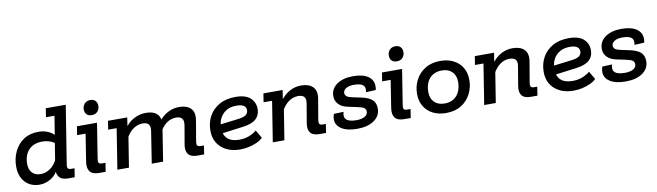

<svg xmlns="http://www.w3.org/2000/svg" viewBox="-36 -1054 5250 1534"><g transform="rotate(-10 2589.5 -287.5)"><path d="M193 10Q146 10 109.5 -11.5Q73 -33 53 -72Q33 -111 33 -164Q33 -231 59.5 -286.5Q86 -342 135.5 -375Q185 -408 256 -408Q298 -408 334 -392.5Q370 -377 389 -351L377 -337L405 -512H336L347 -583H509L434 -112Q430 -88 437 -79.5Q444 -71 464 -71H490L479 0H426Q373 0 352.5 -28Q332 -56 339 -100L342 -121L353 -99Q332 -45 287 -17.5Q242 10 193 10ZM217 -72Q257 -72 294.5 -97.5Q332 -123 355 -175L345 -142L373 -315L374 -294Q356 -309 328 -317.5Q300 -326 274 -326Q225 -326 191.5 -307Q158 -288 140.5 -252.5Q123 -217 123 -170Q123 -124 148 -98Q173 -72 217 -72Z M677 0Q624 0 603 -27Q582 -54 590 -105L625 -328H556L567 -398H730L685 -114Q681 -91 686.5 -81Q692 -71 715 -71H741L730 0ZM700 -465Q673 -465 658.5 -480Q644 -495 644 -521Q644 -548 661 -567Q678 -586 708 -586Q735 -586 749.5 -570.5Q764 -555 764 -529Q764 -501 746.5 -483Q729 -465 700 -465Z M825 0 877 -328H808L819 -398H975L958 -281L950 -307Q980 -357 1028 -382.5Q1076 -408 1126 -408Q1183 -408 1212 -384.5Q1241 -361 1242 -320L1220 -307Q1254 -357 1300 -382.5Q1346 -408 1396 -408Q1459 -408 1491 -376Q1523 -344 1512 -279L1484 -114Q1480 -91 1486 -81Q1492 -71 1515 -71H1540L1529 0H1475Q1422 0 1401 -27Q1380 -54 1389 -105L1415 -257Q1421 -294 1406.5 -311.5Q1392 -329 1358 -329Q1316 -329 1280.5 -303Q1245 -277 1219 -225L1241 -285L1196 0H1104L1144 -257Q1150 -294 1136 -311.5Q1122 -329 1088 -329Q1047 -329 1011.5 -304.5Q976 -280 951 -232L964 -283L919 0Z M1823 11Q1726 11 1668.5 -40.5Q1611 -92 1611 -178Q1611 -242 1639 -294Q1667 -346 1721.5 -377.5Q1776 -409 1855 -409Q1936 -409 1974.5 -373.5Q2013 -338 2013 -284Q2013 -234 1980.5 -204Q1948 -174 1878 -164L1664 -136V-209L1842 -231Q1888 -236 1908 -250Q1928 -264 1928 -290Q1928 -314 1908.5 -326.5Q1889 -339 1851 -339Q1801 -339 1767.5 -318.5Q1734 -298 1717 -265Q1700 -232 1700 -193V-178Q1700 -126 1732 -96.5Q1764 -67 1826 -67Q1873 -67 1909.5 -82Q1946 -97 1968 -117L2006 -51Q1987 -32 1957.5 -18.5Q1928 -5 1893 3Q1858 11 1823 11Z M2086 0 2138 -328H2069L2080 -398H2236L2218 -281L2211 -307Q2245 -357 2290 -382.5Q2335 -408 2387 -408Q2449 -408 2481.5 -376Q2514 -344 2503 -279L2475 -114Q2471 -91 2477 -81Q2483 -71 2506 -71H2529L2518 0H2465Q2412 0 2391.5 -27Q2371 -54 2380 -105L2406 -259Q2412 -296 2397.5 -312.5Q2383 -329 2349 -329Q2308 -329 2273 -304.5Q2238 -280 2212 -232L2226 -288L2180 0Z M2771 11Q2689 11 2643.5 -18Q2598 -47 2598 -96Q2598 -108 2600 -117.5Q2602 -127 2606 -139L2685 -142Q2672 -100 2694.5 -79Q2717 -58 2777 -58Q2816 -58 2842 -72Q2868 -86 2868 -112Q2868 -131 2854 -141.5Q2840 -152 2800 -160L2729 -175Q2678 -185 2652 -212.5Q2626 -240 2626 -278Q2626 -338 2676 -373.5Q2726 -409 2807 -409Q2887 -409 2929.5 -380Q2972 -351 2972 -300Q2972 -292 2971.5 -285Q2971 -278 2969 -269L2889 -265Q2898 -304 2877.5 -322Q2857 -340 2802 -340Q2763 -340 2739.5 -325.5Q2716 -311 2716 -289Q2716 -271 2730 -260.5Q2744 -250 2776 -244L2846 -229Q2906 -216 2932.5 -191Q2959 -166 2959 -121Q2959 -61 2907.5 -25Q2856 11 2771 11Z M3152 0Q3099 0 3078 -27Q3057 -54 3065 -105L3100 -328H3031L3042 -398H3205L3160 -114Q3156 -91 3161.5 -81Q3167 -71 3190 -71H3216L3205 0ZM3175 -465Q3148 -465 3133.5 -480Q3119 -495 3119 -521Q3119 -548 3136 -567Q3153 -586 3183 -586Q3210 -586 3224.5 -570.5Q3239 -555 3239 -529Q3239 -501 3221.5 -483Q3204 -465 3175 -465Z M3492 10Q3430 10 3384.5 -13.5Q3339 -37 3313.5 -79.5Q3288 -122 3288 -180Q3288 -241 3314.5 -292.5Q3341 -344 3392 -376Q3443 -408 3516 -408Q3577 -408 3623 -384.5Q3669 -361 3694 -318.5Q3719 -276 3719 -218Q3719 -158 3692.5 -106Q3666 -54 3615.5 -22Q3565 10 3492 10ZM3493 -67Q3537 -67 3567 -86.5Q3597 -106 3612.5 -140.5Q3628 -175 3628 -218Q3628 -271 3597.5 -301Q3567 -331 3515 -331Q3471 -331 3440.5 -311.5Q3410 -292 3394.5 -258Q3379 -224 3379 -180Q3379 -127 3409.5 -97Q3440 -67 3493 -67Z M3801 0 3853 -328H3784L3795 -398H3951L3933 -281L3926 -307Q3960 -357 4005 -382.5Q4050 -408 4102 -408Q4164 -408 4196.5 -376Q4229 -344 4218 -279L4190 -114Q4186 -91 4192 -81Q4198 -71 4221 -71H4244L4233 0H4180Q4127 0 4106.5 -27Q4086 -54 4095 -105L4121 -259Q4127 -296 4112.5 -312.5Q4098 -329 4064 -329Q4023 -329 3988 -304.5Q3953 -280 3927 -232L3941 -288L3895 0Z M4527 11Q4430 11 4372.5 -40.5Q4315 -92 4315 -178Q4315 -242 4343 -294Q4371 -346 4425.5 -377.5Q4480 -409 4559 -409Q4640 -409 4678.5 -373.5Q4717 -338 4717 -284Q4717 -234 4684.5 -204Q4652 -174 4582 -164L4368 -136V-209L4546 -231Q4592 -236 4612 -250Q4632 -264 4632 -290Q4632 -314 4612.5 -326.5Q4593 -339 4555 -339Q4505 -339 4471.5 -318.5Q4438 -298 4421 -265Q4404 -232 4404 -193V-178Q4404 -126 4436 -96.5Q4468 -67 4530 -67Q4577 -67 4613.5 -82Q4650 -97 4672 -117L4710 -51Q4691 -32 4661.5 -18.5Q4632 -5 4597 3Q4562 11 4527 11Z M4949 11Q4867 11 4821.5 -18Q4776 -47 4776 -96Q4776 -108 4778 -117.5Q4780 -127 4784 -139L4863 -142Q4850 -100 4872.5 -79Q4895 -58 4955 -58Q4994 -58 5020 -72Q5046 -86 5046 -112Q5046 -131 5032 -141.5Q5018 -152 4978 -160L4907 -175Q4856 -185 4830 -212.5Q4804 -240 4804 -278Q4804 -338 4854 -373.5Q4904 -409 4985 -409Q5065 -409 5107.5 -380Q5150 -351 5150 -300Q5150 -292 5149.5 -285Q5149 -278 5147 -269L5067 -265Q5076 -304 5055.5 -322Q5035 -340 4980 -340Q4941 -340 4917.5 -325.5Q4894 -311 4894 -289Q4894 -271 4908 -260.5Q4922 -250 4954 -244L5024 -229Q5084 -216 5110.5 -191Q5137 -166 5137 -121Q5137 -61 5085.5 -25Q5034 11 4949 11Z"/></g></svg>

Font: Rokkitt Medium
Style: Italic
Weight: 500
Italic angle: -9°
Designer: Vernon Adams
Foundry: Vernon Adams
Version: Version 3.103